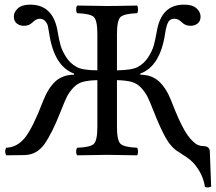

<svg xmlns="http://www.w3.org/2000/svg" viewBox="-20 -671 937 832"><path d="M486.8 -122.1Q486.8 -62 502.4 -47.6Q518.1 -33.2 574.2 -30.8Q578.1 -25.9 578.1 -13.9Q578.1 -2 574.2 2Q484.4 0 444.8 0Q404.8 0 314.9 2Q310.1 -2 310.1 -13.9Q310.1 -25.9 314.9 -30.8Q371.1 -32.7 386.5 -47.4Q401.9 -62 401.9 -122.1V-323.7Q363.3 -322.8 339.6 -316.4Q315.9 -310.1 298.3 -291.5Q280.8 -272.9 270.5 -252.9Q260.3 -232.9 244.1 -190.9Q205.1 -91.8 172.1 -45.9Q139.2 0 85.9 1L6.8 2Q-2 -15.1 6.8 -30.8Q55.7 -32.7 89.4 -75.9Q123 -119.1 167 -233.9Q189 -290 220.5 -318.6Q252 -347.2 300.8 -347.2V-352.1Q213.9 -384.3 192.9 -527.8Q189.9 -546.9 187.5 -557.9Q185.1 -568.8 176 -579.3Q167 -589.8 152.8 -589.8Q136.7 -589.8 121.1 -574.2Q106 -559.1 84 -559.1Q65.9 -559.1 53 -569.1Q40 -579.1 40 -599.1Q40 -619.1 57.6 -635Q75.2 -650.9 110.8 -650.9Q210.9 -650.9 230 -533.2Q235.8 -498 242.4 -474.6Q249 -451.2 266.6 -423.6Q284.2 -396 312 -380.9Q336.4 -366.7 401.9 -366.2V-522.9Q401.9 -583 386.5 -597.4Q371.1 -611.8 314.9 -613.8Q310.1 -617.7 310.1 -629.9Q310.1 -642.1 314.9 -647Q409.2 -645 443.8 -645Q485.8 -645 574.2 -647Q578.1 -642.1 578.1 -630.1Q578.1 -618.2 574.2 -613.8Q518.1 -611.8 502.4 -597.4Q486.8 -583 486.8 -522.9V-366.2Q552.7 -367.2 577.1 -380.9Q605 -396 622.6 -423.6Q640.1 -451.2 646.5 -474.6Q652.8 -498 659.2 -533.2Q678.2 -651.4 777.8 -650.9Q814 -650.9 831.5 -635Q849.1 -619.1 849.1 -599.1Q849.1 -579.1 836.2 -569.1Q823.2 -559.1 805.2 -559.1Q783.2 -559.1 768.1 -574.2Q752 -590.3 735.8 -589.8Q715.8 -589.8 708 -573.5Q700.2 -557.1 695.8 -527.8Q674.8 -383.8 587.9 -352.1V-347.2Q636.7 -347.2 668.5 -318.6Q700.2 -290 722.2 -233.9Q754.9 -148.4 780.3 -105Q805.7 -61.5 834 -44.4Q847.7 -38.1 858.9 -38.1Q887.7 -38.1 889.2 -16.1L895 137.2Q883.8 144 868.2 139.2Q859.4 82 819.8 37.1Q814 30.3 805.7 23.2Q797.4 16.1 790.5 11.5Q783.7 6.8 772.7 -0.2Q761.7 -7.3 756.3 -11.2Q723.6 -29.3 699.2 -72Q674.8 -114.7 645 -190.9Q628.9 -232.4 618.7 -252.7Q608.4 -272.9 590.8 -291.5Q573.2 -310.1 549.3 -316.4Q525.4 -322.8 486.8 -323.7Z"/></svg>

Font: Linux Libertine
Style: Regular
Weight: 400
Designer: Philipp H. Poll
Foundry: Philipp H. Poll
Version: Version 5.3.0 ; ttfautohint (v0.9)